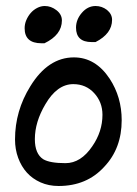

<svg xmlns="http://www.w3.org/2000/svg" viewBox="-20 -619 455 639"><path d="M118 -475Q62 -475 62 -525Q62 -539 67.5 -552Q73 -565 82 -575.5Q91 -586 103.5 -592.5Q116 -599 129 -599Q150 -599 168 -585Q186 -571 186 -551Q186 -503 128 -475ZM285 -479Q233 -479 233 -527Q233 -554 252.5 -576.5Q272 -599 298 -599Q319 -599 336 -586Q353 -572 353 -553Q353 -507 298 -479ZM175 0Q142 0 115 -12Q88 -24 69.5 -44.5Q51 -65 40.5 -93.5Q30 -122 30 -155Q30 -250 81 -332Q140 -428 226 -428Q298 -428 345 -357Q385 -296 385 -219Q385 -125 327 -64Q269 0 175 0ZM198 -76Q249 -76 287 -132Q321 -181 321 -237Q321 -279 293.5 -309Q266 -339 224 -339Q170 -339 131 -272Q96 -213 96 -156Q96 -107 124 -89Q146 -76 198 -76Z"/></svg>

Font: Dongol
Style: Regular
Weight: 400
Designer: Abdo Mohamed and Ibrahim Hamdi
Foundry: Protype Foundry
Version: Version 1.000;hotconv 1.0.109;makeotfexe 2.5.65596